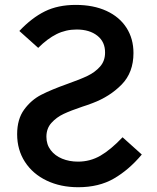

<svg xmlns="http://www.w3.org/2000/svg" viewBox="-20 -755 640 784"><path d="M299.5 9.5Q227.5 9.5 170.8 -17.5Q114 -44.5 82 -93.8Q50 -143 50 -207Q50 -268.5 78.8 -307.8Q107.5 -347 148.5 -368Q189.5 -389 255.5 -412.5Q308 -431 338 -445.5Q368 -460 388.5 -483Q409 -506 409 -540Q409.5 -584 377.5 -609.2Q345.5 -634.5 293 -634.5Q249 -634.5 211.2 -615.8Q173.5 -597 136 -559.5L59 -628.5Q109.5 -682 163 -708.5Q216.5 -735 289.5 -735Q361.5 -735 414.8 -710.5Q468 -686 496.5 -641.5Q525 -597 525 -538.5Q525 -459 476.8 -409.8Q428.5 -360.5 358 -334Q336 -325.5 316.5 -319.5Q269 -303.5 239.8 -289.8Q210.5 -276 190 -253.2Q169.5 -230.5 169.5 -196.5Q169.5 -165 187 -142Q204.5 -119 233.8 -107Q263 -95 298.5 -95Q348 -95 390 -119.2Q432 -143.5 480.5 -194.5L559 -124Q506.5 -61.5 445.2 -26Q384 9.5 299.5 9.5Z"/></svg>

Font: JuliaMono SemiBold
Style: Regular
Weight: 600
Monospace: yes
Designer: cormullion
Foundry: corm
Version: Version 0.055; ttfautohint (v1.8.4)